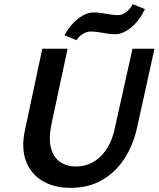

<svg xmlns="http://www.w3.org/2000/svg" viewBox="-20 -893 765 926"><path d="M320 13Q240 13 184 -21Q128 -55 105 -117Q82 -179 100 -264L184 -658H306L228 -293Q214 -224 226 -179Q238 -134 270 -112Q302 -90 346 -90Q415 -90 464 -137.5Q513 -185 532 -267L619 -658H725L640 -273Q621 -190 578.5 -125.5Q536 -61 471.5 -24Q407 13 320 13ZM349 -699 291 -723Q317 -772 356 -802.5Q395 -833 432 -833Q450 -833 470 -830Q490 -827 511 -823.5Q532 -820 550 -820Q570 -820 589 -835Q608 -850 620 -873L679 -849Q652 -793 612.5 -760.5Q573 -728 536 -728Q514 -728 493.5 -731.5Q473 -735 454.5 -738Q436 -741 418 -741Q398 -741 379 -729Q360 -717 349 -699Z"/></svg>

Font: Ysabeau Office
Style: Bold Italic
Weight: 700
Italic angle: -12°
Designer: Christian Thalmann (Catharsis Fonts)
Version: Version 2.001;gftools[0.9.30]; featfreeze: tnum,lnum,ss02